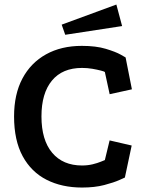

<svg xmlns="http://www.w3.org/2000/svg" viewBox="-20 -813 648 853"><path d="M445.8 -493.2Q443.2 -495.5 427.9 -499.5Q412.5 -503.5 390.4 -507.4Q368.2 -511.2 344.5 -511.2Q257.2 -511.2 210.8 -455Q164.2 -398.8 164.2 -295.8Q164.2 -190.8 211.9 -134.2Q259.5 -77.8 344.5 -77.8Q369.5 -77.8 391.5 -83.1Q413.5 -88.5 428 -94.6Q442.5 -100.8 445.8 -101.8L467 -189.2L565 -166.5L534.8 -24.2Q534.8 -24.2 510.4 -13.2Q486 -2.2 443.4 9Q400.8 20.2 344.5 20.2Q254.8 20.2 186.8 -14.4Q118.8 -49 80.6 -119.2Q42.5 -189.5 42.5 -295.8Q42.5 -394.2 79.6 -464.1Q116.8 -534 184.5 -571.6Q252.2 -609.2 343.5 -609.2Q406.5 -609.2 450 -596.1Q493.5 -583 515.8 -570.5Q538 -558 538 -557.8L566 -416.2L467.2 -394.5ZM497 -792.8 522.5 -697.2 269.8 -658.5 254 -703.5Z"/></svg>

Font: Podkova VF Beta
Style: Regular
Weight: 400
Designer: Ilya Yudin
Foundry: Cyreal (www.cyreal.org)
Version: Version 2.100